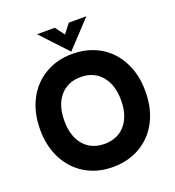

<svg xmlns="http://www.w3.org/2000/svg" viewBox="-160 -1027 1068 1170"><g transform="rotate(-20 373.5 -441.5)"><path d="M32 -348Q32 -457 75 -540Q118 -623 195.5 -669Q273 -715 373 -715Q474 -715 551.5 -669.5Q629 -624 672 -540.5Q715 -457 715 -348Q715 -239 672 -156Q629 -73 551 -27.5Q473 18 373 18Q273 18 195.5 -28Q118 -74 75 -157Q32 -240 32 -348ZM557 -348Q557 -448 507.5 -506.5Q458 -565 373 -565Q288 -565 238.5 -507Q189 -449 189 -348Q189 -247 238.5 -189.5Q288 -132 373 -132Q458 -132 507.5 -190Q557 -248 557 -348ZM213 -901H328L373 -841L419 -901H533L373 -730Z"/></g></svg>

Font: Hanken Grotesk Black
Style: Regular
Weight: 900
Designer: Alfredo Marco Pradil
Foundry: Hanken Design Co.
Version: Version 3.014